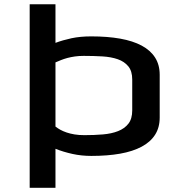

<svg xmlns="http://www.w3.org/2000/svg" viewBox="-20 -726 828 894"><path d="M118.2 -706.1H238.3V-526.4Q272 -539.1 312.7 -547.9Q353.5 -556.6 405.3 -556.6Q480.5 -556.6 539.6 -546.1Q598.6 -535.6 639.6 -513.7Q680.7 -491.7 702.1 -458Q723.6 -424.3 723.6 -377.9V-178.7Q723.6 -132.3 702.1 -98.6Q680.7 -64.9 639.6 -43Q598.6 -21 539.6 -10.5Q480.5 0 405.3 0Q359.4 0 317.1 -9.3Q274.9 -18.6 238.3 -33.2V148.4H118.2ZM370.1 -465.8Q347.7 -465.8 328.9 -463.1Q310.1 -460.4 293.9 -456.1Q277.8 -451.7 264.2 -446.3Q250.5 -440.9 238.3 -435.5V-136.7Q248 -128.9 261 -121.8Q273.9 -114.7 290.3 -109.1Q306.6 -103.5 327.1 -100.1Q347.7 -96.7 373 -96.7Q418.5 -96.7 459 -100.1Q499.5 -103.5 529.8 -115.5Q560.1 -127.4 577.9 -150.1Q595.7 -172.9 595.7 -211.9V-355.5Q595.7 -395 577.4 -417.2Q559.1 -439.5 528.3 -450.2Q497.6 -460.9 456.5 -463.4Q415.5 -465.8 370.1 -465.8Z"/></svg>

Font: Revalia
Style: Regular
Weight: 400
Designer: Johan Kallas, Mihkel Virkus
Foundry: Johan Kallas, Mihkel Virkus
Version: Version 1.001